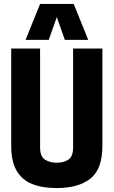

<svg xmlns="http://www.w3.org/2000/svg" viewBox="-20 -947 578 977"><path d="M37 -205V-700H184V-196Q184 -151 208.5 -135Q233 -119 269 -119Q306 -119 329 -135.5Q352 -152 352 -196V-700H501V-205Q501 -86 440 -38Q379 10 268 10Q196 10 144 -10.5Q92 -31 64.5 -78.5Q37 -126 37 -205ZM110 -744 184 -927H355L429 -744H310L269 -860L228 -744Z"/></svg>

Font: Georama SemiCondensed
Style: Bold
Weight: 700
Width: 4
Designer: Jean-Baptiste Levee
Foundry: Production Type
Version: Version 1.000